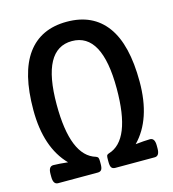

<svg xmlns="http://www.w3.org/2000/svg" viewBox="-106 -795 796 883"><g transform="rotate(-15 292.0 -353.5)"><path d="M62 0Q39 0 39 -36V-50Q39 -86 62 -86Q74 -86 93.5 -84.5Q113 -83 131 -81Q39 -175 39 -354Q39 -531 103.5 -619Q168 -707 292 -707Q416 -707 480.5 -619Q545 -531 545 -354Q545 -175 453 -81Q471 -83 490.5 -84.5Q510 -86 522 -86Q545 -86 545 -50V-36Q545 0 522 0H334Q322 0 316.5 -7.5Q311 -15 311 -34V-48Q311 -58 312.5 -63.5Q314 -69 323 -72Q435 -105 435 -351Q435 -615 292 -615Q149 -615 149 -351Q149 -105 262 -72Q270 -69 272 -63.5Q274 -58 274 -48V-34Q274 -15 268.5 -7.5Q263 0 251 0Z"/></g></svg>

Font: Asap Condensed Medium
Style: Regular
Weight: 500
Width: 3
Designer: Pablo Cosgaya
Foundry: Omnibus-Type
Version: Version 3.001; ttfautohint (v1.8.4.7-5d5b)